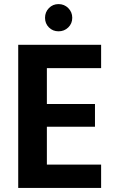

<svg xmlns="http://www.w3.org/2000/svg" viewBox="-20 -918 572 938"><path d="M474 -585H209V-410H444V-299H209V-114H474V0H69V-699H474ZM266 -765Q238 -765 219 -784Q200 -803 200 -831Q200 -859 219 -878.5Q238 -898 266 -898Q294 -898 313.5 -878.5Q333 -859 333 -831Q333 -803 313.5 -784Q294 -765 266 -765Z"/></svg>

Font: Poppins SemiBold
Style: Regular
Weight: 600
Designer: Ninad Kale (Devanagari), Jonny Pinhorn (Latin)
Foundry: Indian Type Foundry
Version: Version 3.002 2017